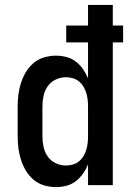

<svg xmlns="http://www.w3.org/2000/svg" viewBox="-20 -755 540 783"><path d="M208 8Q184 8 160 1Q136 -6 117 -22Q98 -38 85.5 -59Q73 -80 65.5 -103.5Q58 -127 55 -151.5Q52 -176 52 -200V-320Q52 -344 55 -368.5Q58 -393 65.5 -416.5Q73 -440 85.5 -461Q98 -482 117 -498Q136 -514 160 -521Q184 -528 208 -528Q230 -528 251 -522.5Q272 -517 289 -504Q306 -491 318.5 -473Q331 -455 339 -435V-582H250V-651H339V-735H440V-651H482V-582H440V0H339V-85Q331 -65 318.5 -47Q306 -29 289 -16Q272 -3 251 2.5Q230 8 208 8ZM249 -80Q263 -80 277 -84Q291 -88 302 -97Q313 -106 320.5 -118.5Q328 -131 332 -144.5Q336 -158 337.5 -172Q339 -186 339 -200V-320Q339 -334 337.5 -348Q336 -362 332 -375.5Q328 -389 320.5 -401.5Q313 -414 302 -423Q291 -432 277 -436Q263 -440 249 -440Q227 -440 207 -430.5Q187 -421 174.5 -403Q162 -385 157.5 -363.5Q153 -342 153 -320V-200Q153 -178 157.5 -156.5Q162 -135 174.5 -117Q187 -99 207 -89.5Q227 -80 249 -80Z"/></svg>

Font: Zed Sans Semibold
Style: Regular
Weight: 600
Designer: Belleve Invis
Foundry: Belleve Invis
Version: Version 1.0.0; ttfautohint (v1.8.4)